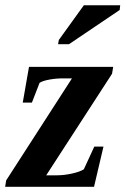

<svg xmlns="http://www.w3.org/2000/svg" viewBox="-48 -715 480 735"><path d="M-28.3 0 -24.4 -24.4 227.5 -415H193.4Q167 -415 141.4 -410.4Q115.7 -405.8 103.5 -397.9L74.2 -322.3H39.1L63 -459H385.3L380.9 -432.6L128.9 -43.9H169.4Q196.8 -43.9 227.1 -50.5Q257.3 -57.1 272.9 -66.9L313 -153.8H348.1L312 0ZM174.3 -545.9 177.2 -562 272.9 -694.8H412.1L410.2 -676.8L216.3 -545.9Z"/></svg>

Font: Liberation Serif
Style: Bold Italic
Weight: 700
Italic angle: -16.333°
Designer: Steve Matteson
Foundry: Ascender Corporation
Version: Version 2.1.5